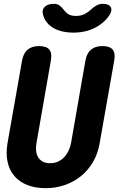

<svg xmlns="http://www.w3.org/2000/svg" viewBox="-20 -970 640 1000"><path d="M95 -655Q102 -693 124 -711.5Q146 -730 184 -730Q222 -730 237 -711.5Q252 -693 245 -655L170 -225Q166 -204 168 -185Q170 -166 178.5 -151.5Q187 -137 202.5 -128.5Q218 -120 241 -120Q264 -120 282.5 -128.5Q301 -137 314.5 -151.5Q328 -166 337 -185Q346 -204 350 -225L425 -655Q432 -693 454 -711.5Q476 -730 514 -730Q552 -730 567 -711.5Q582 -693 575 -655L499 -224Q490 -170 464.5 -126.5Q439 -83 402 -53Q365 -23 318 -6.5Q271 10 218 10Q164 10 123 -6Q82 -22 55.5 -52.5Q29 -83 19.5 -126.5Q10 -170 19 -224ZM204 -894Q197 -919 213 -934.5Q229 -950 260 -950Q270 -950 277 -948Q284 -946 289 -942Q301 -934 310 -921.5Q319 -909 333 -898Q349 -887 376 -887Q403 -887 423 -898Q441 -908 453.5 -920Q466 -932 480 -940Q488 -945 496 -947.5Q504 -950 515 -950Q546 -950 556 -934.5Q566 -919 552 -894Q533 -864 502 -842Q444 -800 361 -800Q278 -801 234 -842Q211 -865 204 -894Z"/></svg>

Font: Maple Mono ExtraBold
Style: Italic
Weight: 800
Italic angle: -10°
Monospace: yes
Designer: subframe7536
Version: Version 7.200